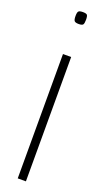

<svg xmlns="http://www.w3.org/2000/svg" viewBox="-144 -745 423 772"><g transform="rotate(20 67.0 -359.0)"><path d="M67 -667Q53 -667 48.5 -672Q44 -677 44 -693Q44 -709 48.5 -713.5Q53 -718 67 -718Q81 -718 85 -713.5Q89 -709 89 -693Q89 -677 85 -672Q81 -667 67 -667ZM49 0V-532H84V0Z"/></g></svg>

Font: Georama Condensed ExtraLight
Style: Regular
Weight: 200
Width: 3
Designer: Jean-Baptiste Levee
Foundry: Production Type
Version: Version 1.000